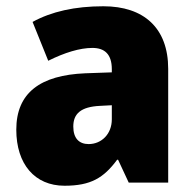

<svg xmlns="http://www.w3.org/2000/svg" viewBox="-20 -583 616 613"><path d="M310 -563C219 -563 144 -546 84 -513L134 -389C186 -415 235 -430 275 -430C314 -430 337 -410 337 -362V-352L252 -349C109 -343 32 -287 32 -169C32 -59 91 10 186 10C270 10 311 -15 354 -73H357L391 0H517V-363C517 -494 439 -563 310 -563ZM299 -245 337 -247V-202C337 -155 304 -123 263 -123C233 -123 214 -141 214 -179C214 -220 238 -242 299 -245Z"/></svg>

Font: Noto Sans Kannada SemiCondensed Black
Style: Regular
Weight: 900
Width: 4
Designer: Jelle Bosma - Monotype Design Team
Foundry: Monotype Imaging Inc.
Version: Version 2.005